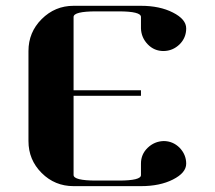

<svg xmlns="http://www.w3.org/2000/svg" viewBox="-20 -635 732 655"><path d="M77.1 -153.8V-460.9Q77.1 -524.9 122.1 -569.8Q167.5 -615.2 231 -615.2H460.9Q524.9 -615.2 569.8 -592.3Q615.2 -569.3 615.2 -538.1Q615.2 -506.3 592.8 -483.9Q569.8 -461.4 538.1 -460.9Q505.9 -460.9 483.9 -483.9Q461.9 -506.8 460.9 -538.1V-577.1Q460.9 -596.2 384.8 -596.2H308.1Q231 -596.2 231 -577.1V-327.1H460.9V-308.1H231V-38.1Q231 -19 308.1 -19H384.8Q461.9 -19 460.9 -38.1V-77.1Q460.9 -108.9 483.9 -130.9Q506.8 -152.8 538.1 -153.8Q569.8 -153.8 592.8 -130.9Q615.2 -107.4 615.2 -76.7Q615.2 -45.4 569.8 -22.5Q525.4 0 460.9 0H231Q167 0 122.1 -44.9Q77.1 -89.8 77.1 -153.8Z"/></svg>

Font: Hjet
Style: Regular
Weight: 400
Designer: T. Christopher White
Version: Version 1.2